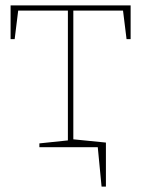

<svg xmlns="http://www.w3.org/2000/svg" viewBox="-20 -542 521 707"><path d="M19 -398V-522H461V-398H446L433 -503H250V-29L370 -17V145H354L340 0H125V-14L230 -25V-503H47L34 -398Z"/></svg>

Font: Bitter Pro Thin
Style: Regular
Weight: 250
Designer: Sol Matas, and Bitter project Authors
Foundry: Sol Matas
Version: Version 1.010